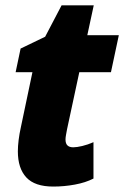

<svg xmlns="http://www.w3.org/2000/svg" viewBox="-20 -684 462 714"><path d="M178.2 9.8Q109.4 9.8 77.9 -24.2Q46.4 -58.1 46.4 -121.1Q46.4 -140.1 49.3 -163.6Q52.2 -187 57.6 -210.9L100.6 -415.5H38.1L56.6 -503.4L147.9 -547.4L209 -664.1H328.6L304.7 -553.2H421.9L392.6 -415.5H274.9L229.5 -204.1Q227.5 -193.8 225.6 -183.1Q223.6 -172.4 223.6 -165.5Q223.6 -149.9 231 -143.1Q238.3 -136.2 252.4 -136.2Q265.6 -136.2 286.1 -141.1Q306.6 -146 327.6 -155.3V-20Q298.3 -4.9 258.5 2.4Q218.8 9.8 178.2 9.8Z"/></svg>

Font: Open Sans SemiCondensed ExtraBold
Style: Italic
Weight: 800
Width: 4
Italic angle: -12°
Designer: Monotype Design Team
Foundry: Monotype Imaging Inc.
Version: Version 3.003